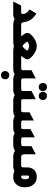

<svg xmlns="http://www.w3.org/2000/svg" viewBox="1433 -2154 968 3874"><g transform="rotate(90 1917.0 -217.0)"><path d="M10 0 93 -160H232Q262 -160 262 -190Q262 -276 171 -328L252 -467Q405 -378 424 -229Q430 -184 442 -172Q454 -160 491 -160H563V0H484Q416 0 364 -30Q325 0 263 0Z M1280 0H1006Q955 0 910 -14Q865 0 814 0H543V-160H712Q688 -190 646 -258V-314Q692 -385 765.5 -430Q839 -475 910 -475Q980 -475 1054.5 -429Q1129 -383 1175 -312V-258Q1133 -190 1108 -160H1278ZM1003 -283Q956 -321 910 -321Q858 -321 817 -283Q861 -213 910 -186Q958 -212 1003 -283Z M1606 -160H1699V0H1591Q1527 0 1480 -30Q1431 0 1368 0H1260V-160H1353Q1379 -160 1388 -169Q1397 -178 1397 -204V-368L1562 -455V-204Q1562 -178 1571 -169Q1580 -160 1606 -160ZM1497 81Q1534 81 1556.5 103.5Q1579 126 1579 163Q1579 201 1556.5 224Q1534 247 1497 247Q1460 247 1437 223.5Q1414 200 1414 163Q1414 126 1437 103.5Q1460 81 1497 81Z M1818 -599Q1818 -561 1795.5 -538Q1773 -515 1736 -515Q1699 -515 1676 -538.5Q1653 -562 1653 -599Q1653 -636 1676 -658.5Q1699 -681 1736 -681Q1773 -681 1795.5 -658.5Q1818 -636 1818 -599ZM1916 -515Q1879 -515 1856 -538.5Q1833 -562 1833 -599Q1833 -636 1856 -658.5Q1879 -681 1916 -681Q1953 -681 1975.5 -658.5Q1998 -636 1998 -599Q1998 -561 1975.5 -538Q1953 -515 1916 -515ZM2025 -160H2118V0H2010Q1946 0 1899 -30Q1850 0 1787 0H1679V-160H1772Q1798 -160 1807 -169Q1816 -178 1816 -204V-368L1981 -455V-204Q1981 -178 1990 -169Q1999 -160 2025 -160Z M2098 0V-160H2201Q2227 -160 2236 -169Q2245 -178 2245 -204V-328L2410 -415V-204Q2410 -178 2419 -169Q2428 -160 2454 -160H2542Q2568 -160 2577 -169Q2586 -178 2586 -204V-348L2751 -435V-204Q2751 -178 2760 -169Q2769 -160 2795 -160H2884Q2910 -160 2919 -169Q2928 -178 2928 -204V-368L3093 -455V-229Q3093 -189 3106.5 -174.5Q3120 -160 3158 -160H3240V0H3151Q3075 0 3020 -36Q2975 -3 2908 0H2780Q2717 0 2668 -30Q2626 -3 2567 0H2439Q2376 0 2327 -30Q2280 0 2216 0Z M3357 -282Q3357 -376 3416 -429Q3468 -475 3549 -475Q3653 -475 3710 -399Q3759 -335 3759 -238Q3759 -125 3697 -59Q3643 0 3557 0Q3480 0 3431 -25Q3386 0 3328 0H3220V-160H3313Q3339 -160 3348 -169Q3357 -178 3357 -204ZM3522 -181Q3522 -160 3548 -160Q3597 -160 3597 -244Q3597 -320 3549 -320Q3522 -320 3522 -288Z"/></g></svg>

Font: Tajawal Black
Style: Regular
Weight: 900
Designer: Boutros Fonts
Foundry: Created by Boutros International 2017
Version: Version 1.700